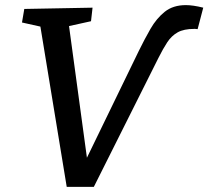

<svg xmlns="http://www.w3.org/2000/svg" viewBox="-20 -730 815 751"><path d="M241 1 138 -626 66 -642 75 -695 342 -700 336 -647 250 -628 320 -113 523 -531Q545 -576 568.5 -617Q592 -658 624.5 -684Q657 -710 707 -710Q735 -710 775 -700L753 -616Q743 -617 743 -617Q743 -617 740 -617Q699 -617 675 -603.5Q651 -590 634.5 -565Q618 -540 600 -504L347 1Z"/></svg>

Font: Bitter Medium
Style: Italic
Weight: 500
Italic angle: -9°
Designer: Sol Matas, and Bitter project Authors
Foundry: Sol Matas
Version: Version 2.001